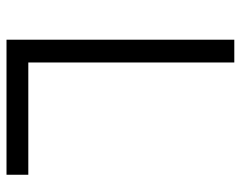

<svg xmlns="http://www.w3.org/2000/svg" viewBox="-95 -645 740 590"><g transform="rotate(90 275.0 -350.0)"><path d="M102 0V-700H172V-67H517V0Z"/></g></svg>

Font: Overpass Light
Style: Regular
Weight: 300
Designer: Delve Withrington, Dave Bailey, Thomas Jockin
Foundry: Delve Fonts LLC
Version: Version 4.000; ttfautohint (v1.8.3)